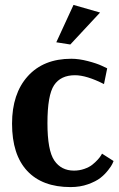

<svg xmlns="http://www.w3.org/2000/svg" viewBox="-20 -750 486 781"><path d="M266 -569 209 -578 279 -730 387 -699ZM267 11Q152 11 90.5 -55Q29 -121 29 -247Q29 -369 93 -440Q157 -511 270 -511Q301 -511 337.5 -501.5Q374 -492 395 -482L416 -472L403 -408Q332 -444 285 -444Q227 -444 200 -403.5Q173 -363 173 -249Q173 -138 201 -97Q229 -56 281 -56Q303 -56 323 -63Q343 -70 355.5 -80Q368 -90 377.5 -100.5Q387 -111 391 -118L395 -125L442 -95Q440 -91 437 -83.5Q434 -76 420 -58Q406 -40 388 -26Q370 -12 338 -0.5Q306 11 267 11Z"/></svg>

Font: Arsenal
Style: Bold
Weight: 700
Designer: Andrij Shevchenko
Foundry: Stairsfor
Version: Version 2.001;PS 002.001;hotconv 1.0.88;makeotf.lib2.5.64775